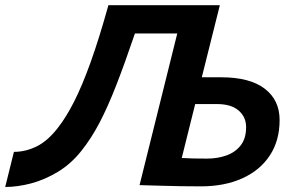

<svg xmlns="http://www.w3.org/2000/svg" viewBox="-37 -726 1144 753"><path d="M728.5 -317.9 675.8 -106.4Q696.3 -105 720.9 -104.5Q745.6 -104 775.4 -104Q815.9 -104 850.6 -116.2Q885.3 -128.4 906.7 -155.5Q928.2 -182.6 928.2 -227.5Q928.2 -267.1 898.9 -292.5Q869.6 -317.9 814 -317.9ZM658.2 -594.7H492.2Q451.7 -475.6 418.5 -390.6Q385.3 -305.7 353 -244.1Q320.8 -182.6 281.7 -133.8Q241.2 -83 189.9 -52Q138.7 -21 85.2 -6.8Q31.7 7.3 -16.6 7.3L17.6 -130.4Q63 -130.4 106.4 -151.6Q149.9 -172.9 189.9 -224.6Q222.2 -265.6 253.7 -327.6Q285.2 -389.6 318.4 -481.9Q351.6 -574.2 388.2 -705.6H825.2L754.4 -422.9H830.1Q942.9 -422.9 1001.2 -378.2Q1059.6 -333.5 1059.6 -255.4Q1059.6 -174.3 1021 -116Q982.4 -57.6 912.8 -26.4Q843.3 4.9 750.5 4.9Q713.4 4.9 671.6 4.2Q629.9 3.4 593.3 2.4Q556.6 1.5 533.4 0.7Q510.3 0 510.3 0Z"/></svg>

Font: Andika
Style: Bold Italic
Weight: 700
Italic angle: -14°
Designer: Victor Gaultney, Annie Olsen, Julie Remington, Don Collingsworth, Eric Hays, Becca Hirsbrunner
Foundry: SIL International
Version: Version 6.101